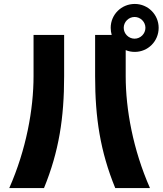

<svg xmlns="http://www.w3.org/2000/svg" viewBox="-20 -899 824 973"><path d="M663 -636C730 -636 784 -690 784 -758C784 -825 730 -879 663 -879C595 -879 541 -825 541 -758C541 -745 543 -733 546 -722H462V-513C462 -302 488 -132 564 54H740C654 -141 617 -345 617 -513V-645C631 -639 647 -636 663 -636ZM27 54H203C279 -132 305 -302 305 -513V-722H150V-513C150 -345 113 -141 27 54ZM607 -758C607 -788 632 -813 662 -813C692 -813 717 -788 717 -758C717 -728 692 -703 662 -703C632 -703 607 -728 607 -758Z"/></svg>

Font: コーポレート・ロゴ ver3 Bold
Style: Regular
Weight: 700
Designer: [KANA_main] LOGOTYPE.JP [Source Han Sans] Ryoko NISHIZUKA 西塚涼子 (kana, bopomofo & ideographs); Paul D. Hunt (Latin, Greek
Version: Version 12.001;FEAKit 1.0